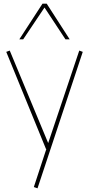

<svg xmlns="http://www.w3.org/2000/svg" viewBox="-20 -810 485 1044"><path d="M164 207 232 0H230L14 -528L33 -535L242 -32L411 -535L430 -528L184 214ZM85 -596 211 -790H234L359 -596H336L222 -769L106 -596Z"/></svg>

Font: Georama Thin
Style: Regular
Weight: 100
Designer: Jean-Baptiste Levee
Foundry: Production Type
Version: Version 1.000